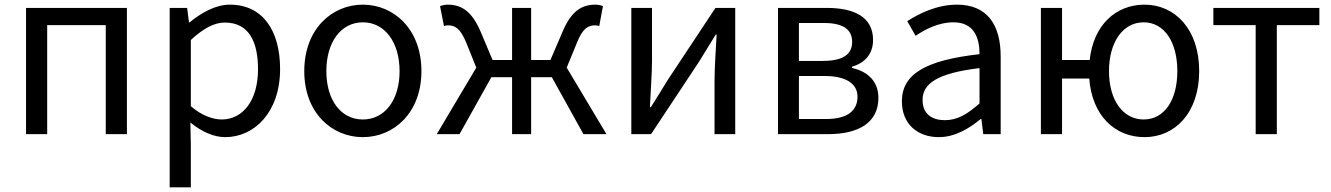

<svg xmlns="http://www.w3.org/2000/svg" viewBox="-20 -577 5724 826"><path d="M92 0H183V-469H435V0H526V-543H92Z M710 229H801V45L799 -50C848 -10 900 13 949 13C1074 13 1185 -94 1185 -280C1185 -447 1109 -557 969 -557C906 -557 845 -521 796 -481H793L785 -543H710ZM934 -63C898 -63 850 -78 801 -120V-405C854 -454 901 -480 947 -480C1050 -480 1090 -399 1090 -279C1090 -144 1024 -63 934 -63Z M1541 13C1674 13 1793 -91 1793 -271C1793 -452 1674 -557 1541 -557C1408 -557 1289 -452 1289 -271C1289 -91 1408 13 1541 13ZM1541 -63C1447 -63 1384 -146 1384 -271C1384 -396 1447 -481 1541 -481C1635 -481 1699 -396 1699 -271C1699 -146 1635 -63 1541 -63Z M2418 -286 2462 -393C2487 -457 2512 -468 2540 -468C2548 -468 2551 -467 2558 -465L2574 -551C2566 -554 2553 -557 2542 -557C2484 -557 2438 -531 2400 -440L2348 -319H2265V-543H2183V-319H2099L2048 -440C2009 -531 1964 -557 1905 -557C1894 -557 1882 -554 1873 -551L1890 -465C1897 -467 1900 -468 1907 -468C1936 -468 1960 -457 1986 -393L2029 -286L1859 0H1957L2094 -245H2183V0H2265V-245H2354L2490 0H2589Z M2696 0H2781L2987 -311C3007 -344 3038 -394 3059 -428H3063C3059 -357 3054 -284 3054 -227V0H3143V-543H3058L2852 -232C2832 -199 2801 -149 2780 -116H2776C2779 -186 2785 -259 2785 -316V-543H2696Z M3327 0H3544C3670 0 3759 -47 3759 -156C3759 -233 3706 -271 3645 -285V-290C3701 -306 3736 -345 3736 -405C3736 -504 3655 -543 3536 -543H3327ZM3417 -315V-478H3526C3610 -478 3646 -448 3646 -397C3646 -346 3611 -315 3520 -315ZM3417 -65V-250H3528C3621 -250 3669 -216 3669 -161C3669 -100 3625 -65 3534 -65Z M4019 13C4086 13 4147 -22 4199 -65H4202L4210 0H4285V-334C4285 -468 4229 -557 4097 -557C4010 -557 3933 -518 3883 -486L3919 -423C3962 -452 4019 -481 4082 -481C4171 -481 4194 -414 4194 -344C3963 -318 3860 -259 3860 -141C3860 -43 3928 13 4019 13ZM4045 -60C3991 -60 3949 -85 3949 -147C3949 -217 4011 -262 4194 -284V-132C4141 -85 4098 -60 4045 -60Z M4900 -63C4811 -63 4751 -146 4751 -271C4751 -396 4811 -481 4900 -481C4989 -481 5045 -396 5045 -271C5045 -146 4989 -63 4900 -63ZM4549 -319V-543H4458V0H4549V-239H4666C4678 -80 4776 13 4904 13C5034 13 5139 -91 5139 -271C5139 -452 5034 -557 4904 -557C4781 -557 4684 -470 4668 -319Z M5382 0H5473V-469H5656V-543H5200V-469H5382Z"/></svg>

Font: Noto Sans CJK TC Regular
Style: Regular
Weight: 400
Designer: Ryoko NISHIZUKA (kana & ideographs); Paul D. Hunt (Latin, Greek & Cyrillic); Wenlong ZHANG (bopomofo); Sandoll Communica
Foundry: Adobe Systems Incorporated
Version: Version 1.001;PS 1.001;hotconv 1.0.78;makeotf.lib2.5.61930